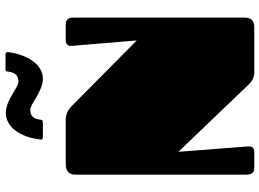

<svg xmlns="http://www.w3.org/2000/svg" viewBox="-146 -820 965 714"><g transform="rotate(-90 337.0 -462.5)"><path d="M546 -701C526 -701 523 -689 524 -678C527 -643 544 -437 544 -437L306 -673C290 -689 275 -701 250 -701H85C59 -701 45 -690 45 -665V-28C45 -6 57 0 69 0H130C148 0 151 -12 150 -23C147 -58 130 -282 130 -282L380 -21C391 -10 404 0 425 0H595C617 0 629 -11 629 -36V-673C629 -695 617 -701 605 -701ZM441 -925C430 -925 429 -924 429 -920C426 -898 421 -877 391 -877C368 -877 322 -924 275 -924C221 -924 185 -868 177 -803C176 -799 171 -786 184 -786H233C246 -786 248 -788 249 -792C251 -813 257 -833 286 -833C308 -833 355 -786 402 -786C455 -786 490 -844 500 -910C501 -917 502 -925 493 -925Z"/></g></svg>

Font: Fascinate
Style: Regular
Weight: 900
Designer: Astigmatic (AOETI)
Foundry: Astigmatic (AOETI)
Version: Version 1.000